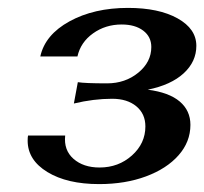

<svg xmlns="http://www.w3.org/2000/svg" viewBox="-20 -730 517 486"><path d="M50 -374Q50 -383 51 -387H145Q141 -350 166 -328Q191 -306 232 -306Q280 -306 314 -336.5Q348 -367 348 -410Q348 -442 325 -461Q302 -480 264 -480Q217 -480 167 -468L177 -522Q195 -519 251 -519Q297 -519 330 -546Q363 -573 363 -611Q363 -637 342.5 -652.5Q322 -668 288 -668Q247 -668 215.5 -645.5Q184 -623 176 -587H82Q94 -642 156 -676Q218 -710 304 -710Q382 -710 429.5 -683.5Q477 -657 477 -614Q477 -574 445 -544.5Q413 -515 354 -503Q408 -496 435 -473Q462 -450 462 -414Q462 -371 432 -337Q402 -303 349.5 -283.5Q297 -264 231 -264Q150 -264 100 -294.5Q50 -325 50 -374Z"/></svg>

Font: Fahkwang
Style: Bold Italic
Weight: 700
Italic angle: -10°
Designer: Suppakit Chalermlarp | Katatrad Co.,Ltd.
Foundry: Cadson Demak Co.,Ltd.
Version: Version 1.000; ttfautohint (v1.6)